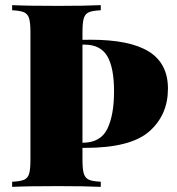

<svg xmlns="http://www.w3.org/2000/svg" viewBox="-20 -728 688 748"><path d="M301.3 -106Q301.3 -68.4 306.6 -51.3Q312 -34.2 326.4 -27.8Q340.8 -21.5 372.6 -20V0Q314 -2.9 205.6 -2.9Q84.5 -2.9 27.3 0V-20Q59.6 -21.5 74 -27.8Q88.4 -34.2 93.5 -51.3Q98.6 -68.4 98.6 -106V-602.1Q98.6 -639.6 93.3 -656.7Q87.9 -673.8 73.5 -680.2Q59.1 -686.5 27.3 -688V-708Q84.5 -705.1 205.6 -705.1Q314 -705.1 372.6 -708V-688Q340.3 -686.5 325.9 -680.2Q311.5 -673.8 306.4 -656.7Q301.3 -639.6 301.3 -602.1V-572.8L333.5 -573.2Q486.3 -573.2 560.3 -526.9Q634.3 -480.5 634.3 -382.8Q634.3 -279.8 561.3 -215.8Q488.3 -151.9 311.5 -151.9H301.3ZM301.3 -554.2V-171.9Q371.6 -171.9 397.9 -225.6Q424.3 -279.3 424.3 -372.1Q424.3 -464.8 397.7 -509.5Q371.1 -554.2 308.6 -554.2Z"/></svg>

Font: TypoPRO Playfair Display
Style: Regular
Weight: 900
Designer: Claus Eggers Sørensen
Foundry: Claus Eggers Sørensen
Version: Version 1.004;PS 001.004;hotconv 1.0.70;makeotf.lib2.5.58329